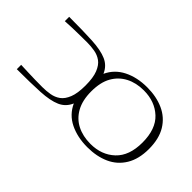

<svg xmlns="http://www.w3.org/2000/svg" viewBox="-217 -845 967 967"><g transform="rotate(-45 266.5 -361.5)"><path d="M266 16Q195 16 147 -13Q99 -42 76 -93Q53 -144 53 -210Q53 -281 79.5 -335Q106 -389 161 -414Q121 -431 104 -469.5Q87 -508 83.5 -574Q80 -640 80 -739H111Q110 -712 109 -687Q108 -662 107.5 -637Q107 -612 107 -584Q107 -557 111.5 -530.5Q116 -504 131 -483Q146 -462 178.5 -449Q211 -436 266 -436Q322 -436 354.5 -449Q387 -462 402 -483Q417 -504 421.5 -530.5Q426 -557 426 -584Q426 -612 425.5 -637Q425 -662 424.5 -687Q424 -712 422 -739H453Q453 -640 449.5 -574Q446 -508 429 -469.5Q412 -431 372 -414Q426 -389 453 -335Q480 -281 480 -210Q480 -144 457 -93Q434 -42 386.5 -13Q339 16 266 16ZM76 -211Q76 -132 124 -81Q172 -30 266 -30Q362 -30 409.5 -81Q457 -132 457 -211Q457 -265 435.5 -306.5Q414 -348 372.5 -371.5Q331 -395 266 -395Q203 -395 160.5 -371.5Q118 -348 97 -306.5Q76 -265 76 -211Z"/></g></svg>

Font: Ojuju Light
Style: Regular
Weight: 300
Designer: Chisaokwu Joboson, Mirko Velimirovic
Foundry: Udi Foundry
Version: Version 1.000